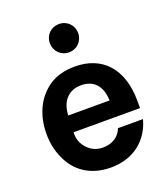

<svg xmlns="http://www.w3.org/2000/svg" viewBox="-142 -874 860 982"><g transform="rotate(-20 288.0 -382.5)"><path d="M293 -619C337 -619 370 -653 370 -696C370 -739 337 -773 293 -773C249 -773 216 -740 216 -696C216 -653 249 -619 293 -619ZM293 8C420 8 503 -65 531 -169H395C379 -128 342 -102 290 -102C257 -102 229 -114 207 -137C185 -160 174 -187 174 -219V-227H536V-265C536 -444 442 -541 294 -541C238 -541 191 -528 153 -502C77 -450 41 -362 41 -266C41 -218 50 -173 69 -132C105 -48 182 8 293 8ZM178 -317C181 -393 223 -440 292 -440C357 -440 400 -401 403 -317Z"/></g></svg>

Font: Be Vietnam
Style: Bold
Weight: 700
Designer: Gabriel Lam
Foundry: TypeRant
Version: Version 4.000